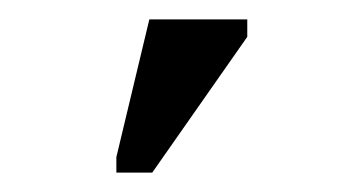

<svg xmlns="http://www.w3.org/2000/svg" viewBox="-20 -773 373 198"><path d="M100 -595V-611L134 -753H235V-735L137 -595Z"/></svg>

Font: Libra Sans
Style: Regular
Weight: 400
Foundry: Context Ltd
Version: Version 1.000; ttfautohint (v1.3)